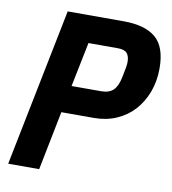

<svg xmlns="http://www.w3.org/2000/svg" viewBox="-79 -767 749 836"><g transform="rotate(10 295.0 -349.0)"><path d="M13 0 153 -698H401Q495 -698 542.5 -658Q590 -618 590 -523Q590 -466 572 -418Q554 -370 522 -335Q490 -300 445 -280.5Q400 -261 345 -261H202L150 0ZM226 -381H357Q392 -381 410.5 -399Q429 -417 437 -458Q443 -487 445.5 -501.5Q448 -516 448 -526Q448 -552 436.5 -565Q425 -578 395 -578H266Z"/></g></svg>

Font: IBM Plex Sans Cond
Style: Bold Italic
Weight: 700
Width: 3
Italic angle: -11°
Designer: Mike Abbink, Paul van der Laan, Pieter van Rosmalen
Foundry: Bold Monday
Version: Version 1.3